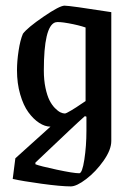

<svg xmlns="http://www.w3.org/2000/svg" viewBox="-20 -477 468 678"><path d="M230 181.2Q195.3 181.2 127.2 171.9Q59.1 162.6 24.9 154.8L34.2 82L158.2 -29.8Q138.7 -29.8 118.2 -43.2Q97.7 -56.6 80.1 -80.8Q62.5 -105 51.3 -143.8Q40 -182.6 40 -229Q40 -260.7 45.7 -298.1Q51.3 -335.4 61 -357.9Q77.1 -379.4 133.8 -418.2Q190.4 -457 208 -457Q226.6 -457 373 -434.1V21Q373 51.8 345.7 90.6Q318.4 129.4 284.4 155.3Q250.5 181.2 230 181.2ZM209 -76.2Q213.4 -76.2 231.7 -87.2Q250 -98.1 266.1 -109.4L282.2 -120.1V-379.9Q258.3 -388.2 221.9 -394.8Q185.5 -401.4 174.8 -397.9Q134.8 -383.8 134.8 -228Q134.8 -194.3 140.6 -166.7Q146.5 -139.2 154.8 -122.8Q163.1 -106.4 173.8 -95.5Q184.6 -84.5 193.4 -80.3Q202.1 -76.2 209 -76.2ZM259.8 134.8Q270.5 134.8 277.8 86.7Q285.2 38.6 285.2 -15.1V-64.9L279.8 -66.9Q260.3 -49.8 224.4 -15.9Q188.5 18.1 150.9 53.7Q113.3 89.4 105 97.2V103Q120.6 109.4 180.2 122.1Q239.7 134.8 259.8 134.8Z"/></svg>

Font: Grenze
Style: Regular
Weight: 400
Designer: Renata Polastri
Foundry: Omnibus-Type
Version: Version 1.002;PS 001.002;hotconv 1.0.88;makeotf.lib2.5.64775